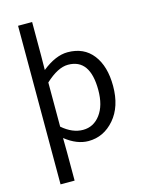

<svg xmlns="http://www.w3.org/2000/svg" viewBox="-146 -883 912 1198"><g transform="rotate(-15 309.5 -284.0)"><path d="M91.8 228.5V-795.9H182.6V-579.1L181.6 -486.3Q269.5 -556.6 346.7 -556.6Q452.1 -556.6 509.8 -481.9Q567.4 -407.2 567.4 -280.3Q567.4 -146.5 498.5 -66.9Q429.7 12.7 331.1 12.7Q256.8 12.7 181.6 -46.9L182.6 44.9V228.5ZM471.7 -279.3Q471.7 -480.5 329.1 -480.5Q263.7 -480.5 182.6 -405.3V-120.1Q248 -63.5 316.4 -63.5Q384.8 -63.5 428.2 -121.6Q471.7 -179.7 471.7 -279.3Z"/></g></svg>

Font: GenYoGothic TW TTF Regular
Style: Regular
Weight: 400
Version: Version 1.300